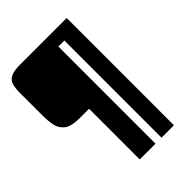

<svg xmlns="http://www.w3.org/2000/svg" viewBox="-216 -718 936 936"><g transform="rotate(-45 252.0 -250.5)"><path d="M183.8 119.3V-230H119Q62 -230 37 -249.5Q12 -269 6 -300.5Q0 -332 0 -368V-524Q0 -556 6.5 -577.5Q13 -599 34 -609.5Q55 -620 97 -620H292.5V119.3ZM333.9 -620H419.4V119.3H333.9ZM173.3 -550.4V-620H355.5V-550.4Z"/></g></svg>

Font: Smooch Sans Thin
Style: Regular
Weight: 100
Designer: Robert E. Leuschke
Foundry: Robert E. Leuschke
Version: Version 1.010